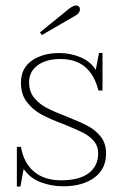

<svg xmlns="http://www.w3.org/2000/svg" viewBox="-20 -675 442 706"><path d="M127 -556 234 -643Q250 -655 260 -655Q266 -655 270 -651Q274 -647 274 -641Q274 -627 258 -618L134 -546ZM42 -135H57Q67 -76 105 -44Q143 -12 205 -12Q272 -12 306.5 -38.5Q341 -65 341 -111Q341 -138 324.5 -157Q308 -176 283.5 -188Q259 -200 215 -218Q164 -237 132.5 -254Q101 -271 79 -299.5Q57 -328 57 -371Q57 -424 97 -452Q137 -480 198 -480Q239 -480 276 -464.5Q313 -449 332 -418L344 -480H357V-342H342Q313 -458 203 -458Q150 -458 118.5 -435Q87 -412 87 -372Q87 -338 106 -315Q125 -292 152 -278Q179 -264 226 -246Q274 -227 302.5 -212Q331 -197 350.5 -172.5Q370 -148 370 -111Q370 -53 326.5 -21.5Q283 10 213 10Q169 10 129.5 -5Q90 -20 67 -54L55 11H42Z"/></svg>

Font: Taviraj Thin
Style: Regular
Weight: 100
Designer: Katatrad Team
Foundry: CadsonDemak
Version: Version 1.030